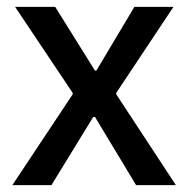

<svg xmlns="http://www.w3.org/2000/svg" viewBox="-20 -540 549 560"><path d="M16 0H130L252 -199H257L377 0H493L319 -265V-269L486 -520H372L261 -334H257L141 -520H24L192 -269V-265Z"/></svg>

Font: Fixel Text Medium
Style: Regular
Weight: 500
Width: 4
Designer: AlfaBravo + MacPaw
Foundry: Kyrylo Tkachov, Marchela Mozhyna, Serhii Makarenko, Maria Weinstein, Zakhar Kryvoshyya
Version: Version 1.211